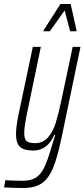

<svg xmlns="http://www.w3.org/2000/svg" viewBox="-65 -744 422 959"><path d="M-45 192 -38 156Q10 159 46 159Q88 159 113 144Q138 129 156 92.5Q174 56 195 -19L211 -70H206Q172 8 100 8Q55 8 35 -10.5Q15 -29 15 -74Q15 -117 31 -188L99 -510H139L74 -197Q56 -115 56 -80Q56 -49 68 -39Q80 -29 111 -29Q150 -29 175 -58Q200 -87 213.5 -130.5Q227 -174 242 -245L298 -510H337L247 -78Q225 31 203 87.5Q181 144 146.5 169.5Q112 195 53 195Q7 195 -45 192ZM152 -588 153 -593 237 -724H288L317 -593V-588H285L258 -692L184 -588Z"/></svg>

Font: Saira Ultra Condensed ExLight
Style: Italic
Weight: 200
Width: 1
Italic angle: -12°
Designer: Hector Gatti with collaboration of the Omnibus-Type team
Foundry: Omnibus-Type
Version: Version 1.001; ttfautohint (v1.8)